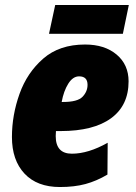

<svg xmlns="http://www.w3.org/2000/svg" viewBox="-20 -742 547 772"><path d="M474 -606 498 -722H202L177 -606ZM412 -40 413 -168Q335 -124 269 -124Q204 -124 204 -195Q204 -205 205 -215H224Q356 -215 426.5 -266.5Q497 -318 497 -415Q497 -482 449 -522.5Q401 -563 322 -563Q219 -563 154 -506.5Q89 -450 58.5 -364.5Q28 -279 28 -191Q28 -98 78.5 -44Q129 10 221 10Q279 10 323.5 -2Q368 -14 412 -40ZM298 -435Q332 -435 332 -401Q332 -374 312 -353Q292 -332 234 -332H228Q236 -376 254.5 -405.5Q273 -435 298 -435Z"/></svg>

Font: Noto Sans Display SemiCondensed Black
Style: Italic
Weight: 900
Width: 4
Designer: Monotype Design team
Foundry: Monotype Imaging Inc.
Version: 1.000